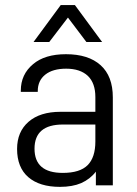

<svg xmlns="http://www.w3.org/2000/svg" viewBox="-20 -726 536 752"><path d="M421.9 -344.7V0H355.5V-53.7Q333 -24.4 297.9 -8.8Q263.7 5.9 214.8 5.9Q134.8 5.9 90.8 -32.2Q46.9 -70.3 46.9 -142.6Q46.9 -210 91.8 -249Q136.7 -288.1 216.8 -288.1H353.5V-345.7Q353.5 -400.4 324.2 -428.7Q293.9 -457 239.3 -457Q186.5 -457 157.2 -433.6Q127.9 -410.2 127.9 -369.1V-366.2H61.5V-371.1Q61.5 -434.6 109.4 -474.6Q155.3 -513.7 238.3 -513.7Q326.2 -513.7 374 -470.7Q421.9 -427.7 421.9 -344.7ZM353.5 -171.9V-238.3H226.6Q115.2 -238.3 115.2 -143.6Q115.2 -48.8 225.6 -48.8Q293 -48.8 323.2 -79.1Q353.5 -109.4 353.5 -171.9ZM217.8 -706.1H273.4L379.9 -561.5H318.4L246.1 -657.2L172.9 -561.5H111.3Z"/></svg>

Font: Altinn-DIN
Style: Regular
Weight: 400
Designer: Charles Nix
Foundry: Altinn
Version: Version 2.00